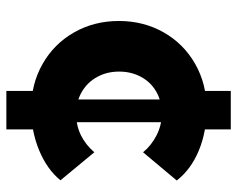

<svg xmlns="http://www.w3.org/2000/svg" viewBox="-91 -655 746 604"><g transform="rotate(90 282.0 -353.0)"><path d="M46 -354Q46 -431.8 81.9 -494.9Q117.8 -558 181.1 -594Q244.4 -630 322.6 -630Q394.4 -630 453.7 -605.4Q513 -580.8 547.8 -536L459 -430Q438 -456 405.7 -472.5Q373.4 -489 337.4 -489Q298.8 -489 268.7 -471.8Q238.6 -454.6 221.9 -423.8Q205.2 -393 205.2 -354.6Q205.2 -316.6 222 -285.8Q238.8 -255 269.1 -237.3Q299.4 -219.6 337.8 -219.6Q374.8 -219.6 405.1 -234.4Q435.4 -249.2 459 -276.8L547.2 -170.2Q512.4 -127.6 452 -102.8Q391.6 -78 322.6 -78Q244.4 -78 181.1 -114Q117.8 -150 81.9 -213.1Q46 -276.2 46 -354ZM266 -108 292.8 -145.6V-555.2L266 -606V-706H387V-605L364.4 -558.8V-143.4L387 -107V0H266Z"/></g></svg>

Font: Easer Grotesk Variable
Style: Regular
Weight: 400
Designer: Boardeaser, Bonnie Shaver-Troup, Thomas Jockin
Foundry: Lexend
Version: Version 1.001;Glyphs 3.1.2 (3151)